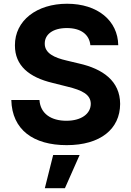

<svg xmlns="http://www.w3.org/2000/svg" viewBox="-20 -757 695 1015"><path d="M457.7 -518.1H605.1C603 -647.7 496.4 -737.2 334.5 -737.2C175.1 -737.2 58.2 -649.1 58.9 -517C58.6 -409.8 134.2 -348.4 257.1 -318.9L336.3 -299C415.5 -279.8 459.5 -257.1 459.9 -208.1C459.5 -154.8 409.1 -118.6 331 -118.6C251.1 -118.6 193.5 -155.5 188.6 -228.3H39.8C43.7 -71 156.2 10.3 332.7 10.3C510.3 10.3 614.7 -74.6 615.1 -207.7C614.7 -328.8 523.4 -393.1 397 -421.5L331.7 -437.1C268.5 -451.7 215.6 -475.1 216.6 -527.3C216.6 -574.2 258.2 -608.7 333.5 -608.7C407 -608.7 452.1 -575.3 457.7 -518.1ZM217 237.9H323.2L400.9 62.5H261Z"/></svg>

Font: Magic Ui Pro
Style: Bold
Weight: 700
Designer: Stefan Endress, Andreas Faust
Version: Version 1.000;FEAKit 1.0